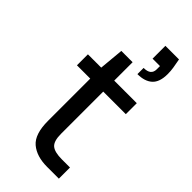

<svg xmlns="http://www.w3.org/2000/svg" viewBox="-245 -826 878 878"><g transform="rotate(45 193.5 -387.0)"><path d="M257 -592V-632Q304 -632 304 -670V-691H256V-774H344Q349 -748 352 -729Q355 -710 355 -690Q355 -638 329.5 -615Q304 -592 257 -592ZM265 0Q197 0 158 -33Q119 -66 119 -152V-425H33V-496H119L130 -615H203V-496H349V-425H203V-152Q203 -105 222 -88.5Q241 -72 289 -72H341V0Z"/></g></svg>

Font: DeepMind Sans
Style: Regular
Weight: 400
Designer: Jonny Pinhorn / Modifications: Colophon Foundry
Foundry: Colophon Foundry
Version: Version 1.002; ttfautohint (v1.8.2)